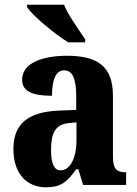

<svg xmlns="http://www.w3.org/2000/svg" viewBox="-20 -786 581 816"><path d="M270 -606H342V-619C317 -657 270 -721 252 -766H95V-756C117 -721 211 -642 270 -606ZM175 10C240 10 265 -13 304 -67H313L333 0H516V-54H513C473 -54 460 -70 460 -125V-379C460 -504 395 -549 265 -549C160 -549 74 -518 74 -447C74 -399 115 -379 201 -379C201 -448 218 -487 252 -487C290 -487 304 -449 304 -374V-319L232 -316C102 -311 37 -262 37 -153C37 -42 99 10 175 10ZM237 -62C209 -62 197 -94 197 -149C197 -221 215 -257 273 -263L305 -266V-191C305 -114 278 -62 237 -62Z"/></svg>

Font: Noto Serif Devanagari Condensed ExtraBold
Style: Regular
Weight: 800
Width: 3
Designer: Universal Thirst, Indian Type Foundry and the Monotype Design Team
Foundry: Monotype Imaging Inc.
Version: Version 2.004